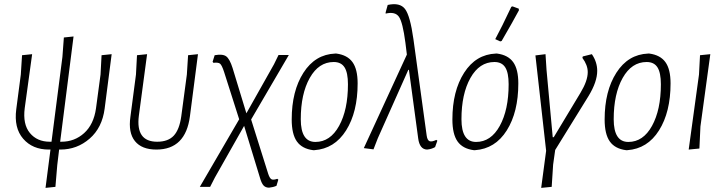

<svg xmlns="http://www.w3.org/2000/svg" viewBox="-20 -722 3518 932"><path d="M217 4Q138 4 92.5 -48.5Q47 -101 59 -192L81 -360L87 -454L136 -459L100 -197Q90 -119 125 -76.5Q160 -34 222 -34H230L283 -446L290 -540L337 -545L272 -34H278Q342 -34 388.5 -76Q435 -118 446 -196L468 -360L473 -454L522 -459L488 -195Q476 -102 415 -49Q354 4 273 4H267L258 79L249 185L201 190L225 4Z M739 4Q668 4 635 -37Q602 -78 613 -155L640 -360L645 -454L694 -459L654 -160Q638 -34 743 -34Q796 -34 823.5 -63.5Q851 -93 860 -158L887 -360L893 -454L941 -459L902 -158Q881 4 739 4Z M950 185 1141 -143 1068 -372Q1057 -406 1048 -413Q1039 -420 1016 -417L1012 -422L1022 -454Q1061 -461 1078 -448.5Q1095 -436 1109 -392L1176 -172L1310 -410L1332 -455H1382L1199 -142L1282 122Q1289 143 1297.5 148Q1306 153 1326 146L1331 150L1322 180Q1306 187 1286 189Q1269 189 1259 178Q1249 167 1241 138L1165 -111L1023 140L1000 185Z M1607 -462H1613Q1666 -455 1691 -420.5Q1716 -386 1716 -317Q1716 -178 1660 -89Q1604 0 1506 7H1500Q1446 0 1421 -35.5Q1396 -71 1396 -142Q1396 -280 1453 -369Q1510 -458 1607 -462ZM1600 -421Q1527 -421 1483.5 -343.5Q1440 -266 1440 -143Q1440 -33 1511 -33Q1583 -33 1626 -111Q1669 -189 1669 -313Q1669 -369 1652.5 -395Q1636 -421 1600 -421Z M1793 3 1746 -3 1955 -457 1948 -514Q1935 -614 1916.5 -640.5Q1898 -667 1852 -656V-662L1862 -698Q1921 -711 1946 -678.5Q1971 -646 1987 -531L2051 -65Q2054 -42 2064.5 -37Q2075 -32 2098 -43L2103 -39L2092 -8Q2075 2 2053 4Q2017 3 2010 -50L1965 -383H1962L1814 -51Z M2462 -689 2468 -691 2498 -680 2499 -672Q2468 -614 2415 -523L2408 -521L2384 -532Q2414 -587 2462 -689ZM2387 -462H2393Q2446 -455 2471 -420.5Q2496 -386 2496 -317Q2496 -178 2440 -89Q2384 0 2286 7H2280Q2226 0 2201 -35.5Q2176 -71 2176 -142Q2176 -280 2233 -369Q2290 -458 2387 -462ZM2380 -421Q2307 -421 2263.5 -343.5Q2220 -266 2220 -143Q2220 -33 2291 -33Q2363 -33 2406 -111Q2449 -189 2449 -313Q2449 -369 2432.5 -395Q2416 -421 2380 -421Z M2853 -459Q2879 -421 2879 -378Q2879 -325 2837 -256L2675 6L2665 77L2658 185L2607 190L2631 10L2579 -453L2628 -459L2633 -382L2663 -56H2668L2798 -272Q2833 -330 2833 -372Q2833 -406 2807 -441L2809 -448Z M3126 -462H3132Q3185 -455 3210 -420.5Q3235 -386 3235 -317Q3235 -178 3179 -89Q3123 0 3025 7H3019Q2965 0 2940 -35.5Q2915 -71 2915 -142Q2915 -280 2972 -369Q3029 -458 3126 -462ZM3119 -421Q3046 -421 3002.5 -343.5Q2959 -266 2959 -143Q2959 -33 3030 -33Q3102 -33 3145 -111Q3188 -189 3188 -313Q3188 -369 3171.5 -395Q3155 -421 3119 -421Z M3428 -459 3380 -108 3375 -1 3323 4 3373 -360 3378 -454Z"/></svg>

Font: Alegreya Sans SC Light
Style: Italic
Weight: 300
Italic angle: -7°
Designer: Juan Pablo del Peral
Foundry: Huerta Tipografica
Version: Version 2.007